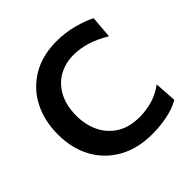

<svg xmlns="http://www.w3.org/2000/svg" viewBox="-190 -889 1063 1063"><g transform="rotate(-45 342.0 -357.0)"><path d="M414.5 12.5Q299.5 12.5 216 -34.5Q132.5 -81.5 87.2 -164.5Q42 -247.5 42 -356.5Q42 -464 85.5 -547.8Q129 -631.5 209.8 -679.2Q290.5 -727 401.5 -727Q471 -727 534.2 -709.8Q597.5 -692.5 637.5 -671.5L626.5 -540.5Q568.5 -576 515.8 -591.5Q463 -607 416 -607Q350 -607 298.2 -577.5Q246.5 -548 217 -492Q187.5 -436 187.5 -356.5Q187.5 -287.5 214.5 -230.2Q241.5 -173 295.8 -138.5Q350 -104 431.5 -104Q479.5 -104 528.8 -117.5Q578 -131 625 -165.5L633.5 -36Q591 -11 532.5 0.8Q474 12.5 414.5 12.5Z"/></g></svg>

Font: Heraclito SemiBold
Style: Regular
Weight: 600
Designer: Kostas Bartsokas (font) & Cristiano Sobral (main changes)
Foundry: Kostas Bartsokas (font) & Cristiano Sobral (main changes)
Version: Version 1.00;July 8, 2020;FontCreator 13.0.0.2655 64-bit